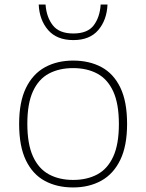

<svg xmlns="http://www.w3.org/2000/svg" viewBox="-20 -814 642 843"><path d="M301 9Q230 9 176.8 -19.8Q123.5 -48.5 93.8 -110Q64 -171.5 64 -270Q64 -366.5 94 -428Q124 -489.5 177.5 -518.8Q231 -548 301 -548Q372 -548 425.2 -519.5Q478.5 -491 508.2 -429.8Q538 -368.5 538 -270Q538 -173.5 508 -111.8Q478 -50 424.5 -20.5Q371 9 301 9ZM301 -24Q362 -24 407.2 -48.2Q452.5 -72.5 477.2 -126.5Q502 -180.5 502 -269Q502 -358.5 477.2 -412.5Q452.5 -466.5 407.2 -490.8Q362 -515 301 -515Q240 -515 194.8 -491Q149.5 -467 124.8 -413.2Q100 -359.5 100 -271Q100 -181.5 124.8 -127.2Q149.5 -73 194.8 -48.5Q240 -24 301 -24ZM302 -638Q229.5 -638 191.2 -682.2Q153 -726.5 150 -794H180Q184 -738.5 212 -702.8Q240 -667 302 -667Q364.5 -667 391.5 -702.8Q418.5 -738.5 422 -794H452Q449 -726 411.5 -682Q374 -638 302 -638Z"/></svg>

Font: Encode Sans Expanded Expanded Thin
Style: Regular
Weight: 100
Width: 7
Designer: Multiple Designers
Foundry: Impallari Type
Version: Version 3.000; ttfautohint (v1.8.3) -l 8 -r 50 -G 200 -x 14 